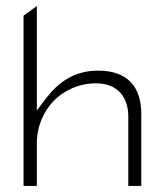

<svg xmlns="http://www.w3.org/2000/svg" viewBox="-20 -646 541 636"><path d="M58 -30H102V-171C102 -230 126 -279 159 -313C189 -343 237 -370 298 -370C374 -370 405 -319 405 -260V-30H448V-268C448 -357 404 -412 305 -412C223 -412 172 -371 133 -321L102 -280V-626L58 -594Z"/></svg>

Font: Charger Sport
Style: HLExt
Weight: 100
Designer: Jasper
Foundry: Cannot Into Space Fonts
Version: Version 1.1